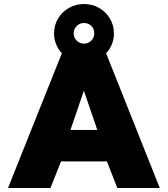

<svg xmlns="http://www.w3.org/2000/svg" viewBox="-20 -939 838 959"><path d="M778 0H566L514 -133H285L232 0H20L289 -673Q271 -692 260.5 -717.5Q250 -743 250 -772Q250 -813 270 -846.5Q290 -880 324.5 -899.5Q359 -919 399 -919Q440 -919 474.5 -899.5Q509 -880 529 -846.5Q549 -813 549 -772Q549 -715 510 -673ZM348 -772Q348 -751 363 -736Q378 -721 399 -721Q421 -721 436 -736Q451 -751 451 -772Q451 -795 436.5 -809.5Q422 -824 399 -824Q378 -824 363 -809Q348 -794 348 -772ZM466 -290 399 -486 332 -290Z"/></svg>

Font: Prompt ExtraBold
Style: Regular
Weight: 800
Designer: Katatrad Team
Foundry: CadsonDemak
Version: Version 1.001